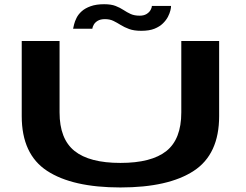

<svg xmlns="http://www.w3.org/2000/svg" viewBox="-20 -864 1136 888"><path d="M537 3Q759 3 876.2 -73.8Q993.5 -150.5 993.5 -327V-674.5H818.5V-344Q818.5 -220.5 749.5 -165.5Q680.5 -110.5 537 -110.5Q393.5 -110.5 324.5 -166Q255.5 -221.5 255.5 -344V-674.5H80.5V-327Q80.5 -150.5 197.8 -73.8Q315 3 537 3ZM633.5 -721.5Q670.5 -721.5 694.5 -731.2Q718.5 -741 733.5 -755.8Q748.5 -770.5 756.8 -786.5Q765 -802.5 768.2 -816.2Q771.5 -830 771 -836.5H682.5Q682.5 -829 676.5 -818Q670.5 -807 657.8 -799.2Q645 -791.5 626.5 -791.5Q601.5 -791.5 584.5 -799.2Q567.5 -807 551.2 -817.8Q535 -828.5 514.5 -836.5Q494 -844.5 461.5 -844.5Q425 -844.5 399.2 -835.2Q373.5 -826 357.8 -811.8Q342 -797.5 334 -781.2Q326 -765 322.8 -751.8Q319.5 -738.5 318 -731H407Q407.5 -738.5 413.5 -749.5Q419.5 -760.5 432.2 -768Q445 -775.5 465.5 -775.5Q488 -775.5 504.8 -767.2Q521.5 -759 538.2 -748.5Q555 -738 577.2 -729.8Q599.5 -721.5 633.5 -721.5Z"/></svg>

Font: Anybody ExtraExpanded SemiBold
Style: Regular
Weight: 600
Width: 8
Version: Version 1.113;gftools[0.9.25]